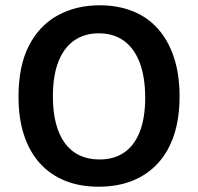

<svg xmlns="http://www.w3.org/2000/svg" viewBox="-20 -693 749 726"><path d="M353 13Q281 13 225 -10Q169 -33 130 -76.5Q91 -120 70.5 -183Q50 -246 50 -327Q50 -444 89.5 -520.5Q129 -597 198.5 -635Q268 -673 357 -673Q425 -673 481 -651Q537 -629 576.5 -585Q616 -541 637.5 -476.5Q659 -412 659 -329Q659 -246 638 -182.5Q617 -119 577 -75.5Q537 -32 480.5 -9.5Q424 13 353 13ZM356 -90Q412 -90 450.5 -117Q489 -144 509 -196Q529 -248 529 -323Q529 -401 508.5 -455.5Q488 -510 449 -538.5Q410 -567 353 -567Q299 -567 260 -539.5Q221 -512 200.5 -459Q180 -406 180 -328Q180 -271 191.5 -226.5Q203 -182 225.5 -151.5Q248 -121 281 -105.5Q314 -90 356 -90Z"/></svg>

Font: Bricolage Grotesque 28pt SemiBold
Style: Regular
Weight: 600
Version: Version 1.001;gftools[0.9.33.dev8+g029e19f]